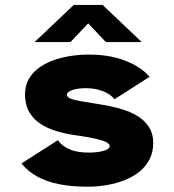

<svg xmlns="http://www.w3.org/2000/svg" viewBox="-20 -728 690 760"><path d="M326 11Q264 11 214.5 1.2Q165 -8.5 127.8 -29Q90.5 -49.5 65 -81L209 -173Q219 -159.5 231.8 -150.2Q244.5 -141 260 -135Q275.5 -129 293.8 -126.5Q312 -124 332 -124Q348.5 -124 363.2 -125.8Q378 -127.5 389.5 -130.8Q401 -134 407.5 -138.8Q414 -143.5 414 -149.5Q414 -158.5 399.5 -165.8Q385 -173 354.2 -179.8Q323.5 -186.5 273.5 -193.5Q236 -199 201 -209.8Q166 -220.5 138.5 -239Q111 -257.5 95 -285.8Q79 -314 79 -354Q79 -387.5 93 -413.2Q107 -439 131.8 -457.8Q156.5 -476.5 189 -488.5Q221.5 -500.5 258 -506.2Q294.5 -512 332 -512Q394 -512 441.8 -498.8Q489.5 -485.5 522.2 -465.2Q555 -445 572 -424L433 -335Q426.5 -344.5 415.2 -352.5Q404 -360.5 389 -366.5Q374 -372.5 356.5 -375.8Q339 -379 320 -379Q305 -379 291.5 -377.2Q278 -375.5 267.5 -372Q257 -368.5 251 -363.8Q245 -359 245 -352.5Q245 -344 258.2 -338.2Q271.5 -332.5 296.5 -328Q321.5 -323.5 357 -318Q384 -314 415.2 -307.8Q446.5 -301.5 476.8 -291Q507 -280.5 531.8 -263.8Q556.5 -247 571.5 -222Q586.5 -197 586.5 -162Q586.5 -126 572.2 -98Q558 -70 532.8 -49.2Q507.5 -28.5 474.2 -15.2Q441 -2 403.2 4.5Q365.5 11 326 11ZM117 -561.5 272 -708.5H386L541 -561.5H399L329 -635.5L259 -561.5Z"/></svg>

Font: Trispace Thin ExtraBold
Style: Regular
Weight: 800
Version: Version 1.210